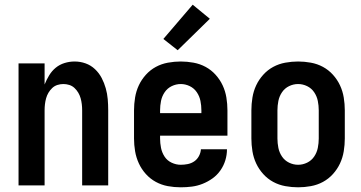

<svg xmlns="http://www.w3.org/2000/svg" viewBox="-20 -790 1540 818"><path d="M59 0V-520H170V-430Q178 -450 189.5 -469Q201 -488 217.5 -501.5Q234 -515 255 -521.5Q276 -528 298 -528Q322 -528 344.5 -520Q367 -512 384.5 -495.5Q402 -479 413 -458Q424 -437 430.5 -414Q437 -391 439 -367.5Q441 -344 441 -320V0H330V-320Q330 -333 328.5 -346Q327 -359 323.5 -371.5Q320 -384 313.5 -395Q307 -406 297.5 -415Q288 -424 275.5 -428Q263 -432 250 -432Q237 -432 224.5 -428Q212 -424 202.5 -415Q193 -406 186.5 -395Q180 -384 176.5 -371.5Q173 -359 171.5 -346Q170 -333 170 -320V0Z M750 8Q722 8 695 3Q668 -2 644 -15Q620 -28 601.5 -48.5Q583 -69 571.5 -94Q560 -119 555.5 -146Q551 -173 551 -200V-320Q551 -347 555.5 -374.5Q560 -402 571.5 -426.5Q583 -451 601.5 -471.5Q620 -492 644 -505Q668 -518 695.5 -523Q723 -528 750 -528Q777 -528 804.5 -523Q832 -518 856 -505Q880 -492 898.5 -471.5Q917 -451 928.5 -426.5Q940 -402 944.5 -374.5Q949 -347 949 -320V-212H662V-200Q662 -180 666 -160Q670 -140 681 -123Q692 -106 711 -97Q730 -88 750 -88Q765 -88 780 -91Q795 -94 807.5 -102.5Q820 -111 827.5 -125Q835 -139 836 -154H947Q947 -130 940 -107Q933 -84 919 -64Q905 -44 885.5 -30Q866 -16 843.5 -7Q821 2 797.5 5Q774 8 750 8ZM662 -308H838V-320Q838 -340 834 -360Q830 -380 818.5 -397Q807 -414 788.5 -423Q770 -432 750 -432Q730 -432 711.5 -423Q693 -414 681.5 -397Q670 -380 666 -360Q662 -340 662 -320ZM737 -576 676 -624 801 -770 874 -710Z M1250 8Q1223 8 1195.5 3Q1168 -2 1144 -15Q1120 -28 1101.5 -48.5Q1083 -69 1071.5 -93.5Q1060 -118 1055.5 -145.5Q1051 -173 1051 -200V-320Q1051 -347 1055.5 -374.5Q1060 -402 1071.5 -426.5Q1083 -451 1101.5 -471.5Q1120 -492 1144 -505Q1168 -518 1195.5 -523Q1223 -528 1250 -528Q1277 -528 1304.5 -523Q1332 -518 1356 -505Q1380 -492 1398.5 -471.5Q1417 -451 1428.5 -426.5Q1440 -402 1444.5 -374.5Q1449 -347 1449 -320V-200Q1449 -173 1444.5 -145.5Q1440 -118 1428.5 -93.5Q1417 -69 1398.5 -48.5Q1380 -28 1356 -15Q1332 -2 1304.5 3Q1277 8 1250 8ZM1250 -88Q1270 -88 1288.5 -97Q1307 -106 1318.5 -123Q1330 -140 1334 -160Q1338 -180 1338 -200V-320Q1338 -340 1334 -360Q1330 -380 1318.5 -397Q1307 -414 1288.5 -423Q1270 -432 1250 -432Q1230 -432 1211.5 -423Q1193 -414 1181.5 -397Q1170 -380 1166 -360Q1162 -340 1162 -320V-200Q1162 -180 1166 -160Q1170 -140 1181.5 -123Q1193 -106 1211.5 -97Q1230 -88 1250 -88Z"/></svg>

Font: Iosevka Fixed
Style: Bold
Weight: 700
Monospace: yes
Designer: Belleve Invis
Foundry: Belleve Invis
Version: Version 32.3.0